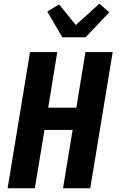

<svg xmlns="http://www.w3.org/2000/svg" viewBox="-20 -1016 640 1036"><path d="M21 0 142 -735H289L240 -435H392L441 -735H588L467 0H320L372 -315H220L168 0ZM316 -815 235 -954 299 -992 389 -881 516 -996 570 -950 442 -815Z"/></svg>

Font: Iosevka Aile Heavy Oblique
Style: Regular
Weight: 900
Italic angle: -9°
Designer: Belleve Invis
Foundry: Belleve Invis
Version: Version 31.1.0; ttfautohint (v1.8.4)